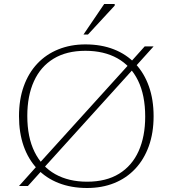

<svg xmlns="http://www.w3.org/2000/svg" viewBox="-20 -930 862 960"><path d="M177 -114 624.5 -608 634.5 -621 703.5 -698H748L657 -597L645.5 -584L198.5 -90L188.5 -76.5L119.5 0H75L165.5 -101ZM407 -708Q486.5 -708 549.5 -683.2Q612.5 -658.5 656.8 -611.5Q701 -564.5 724.5 -498.2Q748 -432 748 -349Q748 -265.5 724 -199Q700 -132.5 656 -85.8Q612 -39 551 -14.5Q490 10 415.5 10Q336.5 10 273.2 -14.8Q210 -39.5 165.8 -86.5Q121.5 -133.5 98.2 -199.8Q75 -266 75 -349Q75 -432.5 98.8 -498.8Q122.5 -565 166.5 -611.8Q210.5 -658.5 271.8 -683.2Q333 -708 407 -708ZM415.5 -21.5Q510.5 -21.5 575.2 -61.2Q640 -101 673 -174.2Q706 -247.5 706 -347Q706 -454 670 -527.5Q634 -601 567 -638.5Q500 -676 407 -676Q312.5 -676 247.8 -636.5Q183 -597 149.8 -524Q116.5 -451 116.5 -350.5Q116.5 -244 152.8 -170.5Q189 -97 256.2 -59.2Q323.5 -21.5 415.5 -21.5ZM397.5 -757.5 501 -910H553.5V-902L420 -757.5Z"/></svg>

Font: Newsreader 9pt ExtraLight
Style: Regular
Weight: 250
Designer: Hugues Gentile
Foundry: Production Type
Version: Version 1.003